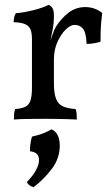

<svg xmlns="http://www.w3.org/2000/svg" viewBox="-20 -487 459 787"><path d="M201 -147Q201 -104 210 -81.5Q219 -59 239 -50.5Q259 -42 290 -40Q293 -32 294 -21.5Q295 -11 295 3Q280 2 259.5 1.5Q239 1 216 0.5Q193 0 169 0Q134 0 95.5 0.5Q57 1 37 3Q37 -11 38 -21.5Q39 -32 42 -40Q69 -42 84 -49.5Q99 -57 105 -75.5Q111 -94 111 -127V-227H201ZM201 -293V-214H111V-325L201 -423Q201 -389 195 -361.5Q189 -334 184 -307ZM179 -301Q190 -329 196 -347Q202 -365 209 -377Q231 -412 261 -435Q291 -458 330 -458Q368 -458 399 -434Q397 -418 395 -397Q393 -376 392.5 -355Q392 -334 392 -316Q383 -313 367.5 -310Q352 -307 335 -307Q333 -355 319.5 -370Q306 -385 286 -385Q269 -385 249 -365.5Q229 -346 215 -314Q201 -282 201 -243ZM111 -214V-325Q111 -349 106 -364Q101 -379 85 -387Q69 -395 36 -396Q36 -407 38 -416Q40 -425 45 -433Q76 -435 116 -445Q156 -455 179 -467Q188 -464 194.5 -454.5Q201 -445 201 -423ZM191 43Q208 50 216.5 67.5Q225 85 225 110Q225 162 192.5 205Q160 248 118 280Q98 276 90 259Q115 234 127.5 210.5Q140 187 140 169Q140 137 103 133Q102 125 104.5 105Q107 85 111 73Q134 68 154.5 60.5Q175 53 191 43Z"/></svg>

Font: Vollkorn
Style: Regular
Weight: 400
Designer: Friedrich Althausen
Foundry: Friedrich Althausen
Version: Version 5.001